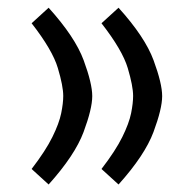

<svg xmlns="http://www.w3.org/2000/svg" viewBox="-20 -476 502 507"><path d="M223.6 -222.2Q223.6 -189 200.7 -127.4Q177.7 -65.9 108.4 11.2L63.5 -29.8Q100.6 -78.1 118.4 -114.3Q136.2 -150.4 141.6 -177Q147 -203.6 147 -222.7Q147 -248.5 132.8 -296.1Q118.7 -343.8 63.5 -414.6L108.4 -455.6Q178.2 -378.4 200.9 -316.9Q223.6 -255.4 223.6 -222.2ZM408.2 -222.2Q408.2 -189 385.3 -127.4Q362.3 -65.9 293 11.2L248 -29.8Q285.2 -78.1 303 -114.3Q320.8 -150.4 326.2 -177Q331.5 -203.6 331.5 -222.7Q331.5 -248.5 317.4 -296.1Q303.2 -343.8 248 -414.6L293 -455.6Q362.8 -378.4 385.5 -316.9Q408.2 -255.4 408.2 -222.2Z"/></svg>

Font: Vazir UI
Style: Regular-UI
Weight: 400
Designer: Saber Rastikerdar
Foundry: Saber Rastikerdar
Version: Version 30.1.0